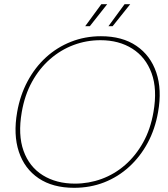

<svg xmlns="http://www.w3.org/2000/svg" viewBox="-20 -885 801 917"><path d="M334 12Q232 12 164.5 -33.5Q97 -79 70 -160.5Q43 -242 62 -350Q76 -430 111.5 -496.5Q147 -563 199.5 -611Q252 -659 319 -685.5Q386 -712 462 -712Q564 -712 631.5 -666Q699 -620 726.5 -538.5Q754 -457 735 -350Q721 -269 685.5 -203Q650 -137 597 -88.5Q544 -40 477.5 -14Q411 12 334 12ZM338 -8Q404 -8 465.5 -30.5Q527 -53 577.5 -97Q628 -141 663.5 -204.5Q699 -268 713 -350Q732 -459 704 -535.5Q676 -612 612 -652.5Q548 -693 460 -693Q393 -693 331.5 -670Q270 -647 219 -602.5Q168 -558 133 -494.5Q98 -431 84 -350Q65 -241 92.5 -164.5Q120 -88 184.5 -48Q249 -8 338 -8ZM498 -760 575 -865H602L518 -760ZM387 -760 464 -865H492L409 -760Z"/></svg>

Font: DM Sans 28pt Thin
Style: Italic
Weight: 250
Italic angle: -10°
Version: Version 4.004;gftools[0.9.30]